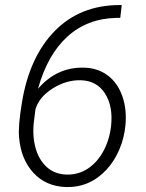

<svg xmlns="http://www.w3.org/2000/svg" viewBox="-20 -737 582 767"><path d="M466.3 -716.8 460.4 -665.5H444.8Q328.6 -663.1 249 -590.6Q169.4 -518.1 131.8 -382.3Q206.1 -468.8 314 -466.8Q370.1 -465.8 410.2 -435.8Q450.2 -405.8 468.8 -352.5Q487.3 -299.3 481 -236.3Q476.6 -186.5 456.8 -139.9Q437 -93.3 405.3 -59.1Q338.9 12.2 244.6 10.3Q163.6 7.8 113.5 -46.6Q63.5 -101.1 56.2 -188Q51.8 -232.9 67.9 -329.1Q98.1 -511.2 199.5 -614Q300.8 -716.8 458.5 -716.8ZM301.8 -416.5Q244.1 -417.5 190.2 -383.5Q136.2 -349.6 121.6 -300.3L115.2 -249.5Q108.9 -193.4 122.1 -145.8Q135.3 -98.1 167.2 -69.3Q199.2 -40.5 247.1 -39.6Q293.5 -38.6 331.3 -63.7Q369.1 -88.9 393.3 -133.8Q417.5 -178.7 423.8 -234.4Q432.1 -313 399.2 -364Q366.2 -415 301.8 -416.5Z"/></svg>

Font: RobotoInd Light
Style: Italic
Weight: 300
Italic angle: -12°
Designer: Google
Version: Version 2.001151; 2014